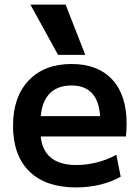

<svg xmlns="http://www.w3.org/2000/svg" viewBox="-20 -810 609 840"><path d="M313 10Q180 10 108.5 -60Q37 -130 37 -260Q37 -386 105.5 -458Q174 -530 293 -530Q408 -530 471 -462Q534 -394 534 -269Q534 -255 533 -238Q532 -221 531 -213H105V-302H437L419 -275Q419 -357 387.5 -396.5Q356 -436 293 -436Q226 -436 191.5 -394.5Q157 -353 157 -272V-237Q157 -163 196.5 -125.5Q236 -88 314 -88Q360 -88 406 -100Q452 -112 489 -133L508 -37Q470 -15 419.5 -2.5Q369 10 313 10ZM234 -570 113 -790H267L353 -570Z"/></svg>

Font: M PLUS 2 SemiBold
Style: Regular
Weight: 600
Designer: Coji Morishita
Foundry: UNDERFOREST DESIGN
Version: Version 1.001